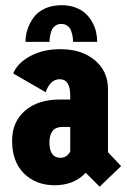

<svg xmlns="http://www.w3.org/2000/svg" viewBox="-20 -701 490 738"><path d="M78 -540Q78 -564.5 85.8 -588.2Q93.5 -612 109 -633.5Q124.5 -655 152.2 -668Q180 -681 216.5 -681Q246 -681 269.8 -672.2Q293.5 -663.5 308.8 -649.2Q324 -635 334.5 -616.2Q345 -597.5 349.2 -578.5Q353.5 -559.5 353.5 -540H261Q261 -548 259.8 -557Q258.5 -566 254.5 -579.2Q250.5 -592.5 240.5 -600.8Q230.5 -609 215.5 -609Q203 -609 194 -603Q185 -597 180.8 -589Q176.5 -581 174 -570Q171.5 -559 171 -552.8Q170.5 -546.5 170.5 -540ZM363 16.5 309.5 -37Q265 11 190 11Q118 11 72.2 -34.2Q26.5 -79.5 26.5 -160Q26.5 -232.5 76.2 -275.5Q126 -318.5 210 -318.5H250V-333.5Q250 -396.5 209.5 -396.5Q173 -396.5 155.5 -346.5L31 -418.5Q45.5 -457 94.8 -484.5Q144 -512 212.5 -512Q293.5 -512 344.2 -469.8Q395 -427.5 395 -358.5V-116L445.5 -62.5ZM212 -94.5Q237 -94.5 250 -118.5V-213H219Q194.5 -213 182.2 -197.5Q170 -182 170 -154Q170 -94.5 212 -94.5Z"/></svg>

Font: League Mono Condensed
Style: Bold
Weight: 700
Width: 1
Designer: Tyler Finck
Foundry: The League of Moveable Type / Tyler Finck
Version: Version 2.210